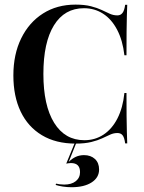

<svg xmlns="http://www.w3.org/2000/svg" viewBox="-20 -602 613 820"><path d="M303.2 11.3Q218.5 11.3 158.9 -24.6Q99.2 -60.5 68.1 -125.8Q37.1 -191.1 37.1 -279.8Q37.1 -370.2 70.6 -438.3Q104 -506.5 163.7 -544.4Q223.4 -582.3 302.4 -582.3Q341.1 -582.3 368.1 -575.4Q395.2 -568.5 414.5 -559.3Q433.9 -550 449.2 -543.1Q464.5 -536.3 481.5 -536.3Q495.2 -536.3 503.2 -546.8Q511.3 -557.3 514.5 -581.5H523.4Q522.6 -559.7 521.8 -532.7Q521 -505.6 520.6 -466.1Q520.2 -426.6 520.2 -366.1H511.3Q504 -429.8 480.2 -475Q456.5 -520.2 420.2 -543.5Q383.9 -566.9 338.7 -566.9Q255.6 -566.9 210.5 -494Q165.3 -421 165.3 -286.3Q165.3 -151.6 211.3 -77.4Q257.3 -3.2 340.3 -3.2Q386.3 -3.2 422.6 -27.4Q458.9 -51.6 481.9 -96.8Q504.8 -141.9 511.3 -204.8H520.2Q520.2 -146.8 520.6 -106.9Q521 -66.9 521.8 -39.5Q522.6 -12.1 523.4 10.5H514.5Q511.3 -14.5 503.6 -24.2Q496 -33.9 481.5 -33.9Q465.3 -33.9 450.4 -27Q435.5 -20.2 416.5 -11.3Q397.6 -2.4 370.2 4.4Q342.7 11.3 303.2 11.3ZM285.5 197.6Q266.9 197.6 248.4 194.8Q229.8 191.9 217.7 187.9L219.4 182.3Q225.8 183.9 235.5 185.1Q245.2 186.3 254 186.3Q285.5 186.3 303.6 171.8Q321.8 157.3 321.8 133.1Q321.8 113.7 312.1 104Q302.4 94.4 283.1 94.4Q278.2 94.4 272.6 95.2Q266.9 96 262.9 96.8L300 6.5H306.5L273.4 89.5Q287.9 75 304 67.7Q320.2 60.5 338.7 60.5Q367.7 60.5 385.5 77Q403.2 93.5 403.2 121.8Q403.2 156.5 371.4 177Q339.5 197.6 285.5 197.6Z"/></svg>

Font: Playfair 144pt SemiCondensed
Style: Bold
Weight: 700
Width: 4
Designer: Claus Eggers Sørensen
Foundry: Claus Eggers Sørensen
Version: Version 2.203